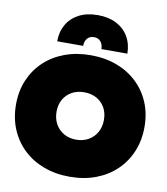

<svg xmlns="http://www.w3.org/2000/svg" viewBox="-109 -1140 1086 1245"><g transform="rotate(10 434.0 -518.0)"><path d="M665 -837H494Q494 -867 478.2 -886Q462.5 -905 434 -905Q405.5 -905 389.8 -886Q374 -867 374 -837H203Q203 -900 230.8 -948Q258.5 -996 310.2 -1023Q362 -1050 434 -1050Q505.5 -1050 557 -1023.2Q608.5 -996.5 636.5 -948.5Q664.5 -900.5 665 -837ZM434 14Q340.5 14 262.8 -15.2Q185 -44.5 128.8 -98.2Q72.5 -152 41.8 -225.5Q11 -299 11 -388Q11 -476 41.8 -548.8Q72.5 -621.5 128.8 -674.8Q185 -728 262.8 -757Q340.5 -786 434.5 -786Q528 -786 605.5 -757Q683 -728 739.2 -674.8Q795.5 -621.5 826.2 -548.8Q857 -476 857 -388Q857 -299 826.2 -225.5Q795.5 -152 739.2 -98.2Q683 -44.5 605.5 -15.2Q528 14 434 14ZM434 -230Q480 -230 515.2 -250.2Q550.5 -270.5 570.2 -306Q590 -341.5 590 -388Q590 -433.5 570.2 -468.2Q550.5 -503 515.2 -522.5Q480 -542 434 -542Q388 -542 352.8 -522.5Q317.5 -503 297.8 -468.2Q278 -433.5 278 -388Q278 -341.5 297.8 -306Q317.5 -270.5 352.8 -250.2Q388 -230 434 -230Z"/></g></svg>

Font: Hepta Slab ExtraLight Black
Style: Regular
Weight: 900
Version: Version 1.102